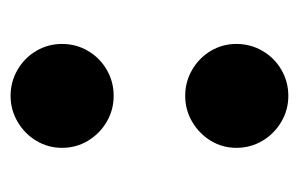

<svg xmlns="http://www.w3.org/2000/svg" viewBox="-118 -418 546 350"><g transform="rotate(90 155.0 -243.0)"><path d="M60.1 -400.9Q60.1 -426.8 72.8 -448.5Q85.4 -470.2 107.2 -482.9Q128.9 -495.6 154.8 -495.6Q180.2 -495.6 201.9 -482.9Q223.6 -470.2 236.6 -448.5Q249.5 -426.8 249.5 -400.9Q249.5 -375.5 236.6 -354.2Q223.6 -333 201.9 -320.3Q180.2 -307.6 154.8 -307.6Q128.9 -307.6 107.2 -320.3Q85.4 -333 72.8 -354.2Q60.1 -375.5 60.1 -400.9ZM154.8 -177.2Q180.2 -177.2 201.9 -164.6Q223.6 -151.9 236.6 -130.4Q249.5 -108.9 249.5 -83Q249.5 -57.6 236.6 -36.1Q223.6 -14.6 201.9 -2Q180.2 10.7 154.8 10.7Q128.9 10.7 107.2 -2Q85.4 -14.6 72.8 -36.1Q60.1 -57.6 60.1 -83Q60.1 -108.9 72.8 -130.4Q85.4 -151.9 107.2 -164.6Q128.9 -177.2 154.8 -177.2Z"/></g></svg>

Font: Glacial Indifference
Style: Bold
Weight: 700
Designer: Alfredo Marco Pradil
Foundry: Alfredo Marco Pradil
Version: Version 1.312